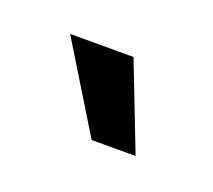

<svg xmlns="http://www.w3.org/2000/svg" viewBox="-35 -720 175 158"><g transform="rotate(20 52.0 -641.0)"><path d="M53.5 -603H92L62.5 -679H7Z"/></g></svg>

Font: Anybody UltraCondensed
Style: Regular
Weight: 400
Width: 1
Version: Version 1.113;gftools[0.9.25]